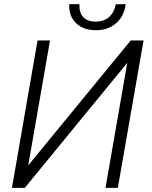

<svg xmlns="http://www.w3.org/2000/svg" viewBox="-20 -906 733 926"><path d="M610.4 -710.9H672.4L548.3 0H488.8L593.8 -603L99.6 0H37.6L161.1 -710.9H221.2L116.2 -108.4ZM585.9 -886.2Q579.1 -826.7 538.1 -792.5Q497.1 -758.3 438 -760.3Q380.4 -761.2 345.7 -795.7Q311 -830.1 314 -886.2L363.3 -885.7Q360.8 -847.2 380.1 -825Q399.4 -802.7 439 -801.8Q480.5 -801.3 505.9 -823.7Q531.2 -846.2 538.6 -885.3Z"/></svg>

Font: RobotoInd Light
Style: Italic
Weight: 300
Italic angle: -12°
Designer: Google
Version: Version 2.001151; 2014